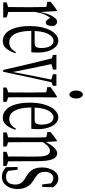

<svg xmlns="http://www.w3.org/2000/svg" viewBox="550 -1452 904 2049"><g transform="rotate(90 1002.5 -428.0)"><path d="M3.4 -44.9Q28.8 -57.6 53.7 -60.5Q55.2 -256.3 55.2 -257.3Q55.2 -291 55.2 -314.9Q55.2 -349.6 53.7 -419.4Q53.2 -449.2 52.7 -468.8Q25.4 -479 -2.4 -479.5Q-2.4 -502 -2.4 -515.1Q43.9 -554.7 90.3 -584.5Q93.8 -585.9 96.7 -577.1Q101.6 -495.6 106.9 -404.3Q110.8 -425.8 114.7 -437.5Q124.5 -479.5 138.2 -510.3Q154.8 -546.9 173.8 -566.4Q192.9 -585.9 210.9 -585.9Q224.6 -585.9 237.5 -575Q250.5 -564 255.9 -545.9Q255.9 -505.9 246.6 -483.9Q238.3 -463.9 220.2 -463.9Q210 -463.9 200.4 -470.7Q190.9 -477.5 180.7 -492.2Q176.3 -503.4 172.4 -504.9Q170.4 -512.7 168.5 -510.3Q166.5 -512.2 164.1 -504.9Q147.5 -482.9 135.3 -455.1Q116.7 -412.6 105.5 -350.1Q105.5 -308.6 105.5 -257.3Q105.5 -219.2 105.5 -171.4Q106 -129.4 106.4 -78.1Q106.4 -77.1 106.4 -66.4V-63Q135.3 -58.6 164.6 -44.9Q164.6 -32.2 164.6 -9.8H3.4Q3.4 -32.2 3.4 -44.9Z M413.1 -597.7Q448.7 -597.7 477.1 -570.6Q505.4 -543.5 522.5 -493.7Q539.6 -443.8 539.6 -371.6Q539.6 -351.6 538.1 -335.9Q536.6 -320.3 535.6 -309.6H308.6V-304.7Q309.1 -232.9 323.2 -180.9Q337.4 -128.9 365 -101.6Q392.6 -74.2 431.2 -74.2Q465.8 -74.2 492.2 -93.8Q516.1 -111.8 535.6 -147.5Q540 -146.5 544.9 -135.7Q531.2 -96.7 513.9 -67.4Q496.6 -38.1 473.1 -21.7Q449.7 -5.4 415.5 -5.4Q368.2 -5.4 332.3 -39.3Q296.4 -73.2 276.6 -137.9Q256.8 -202.6 256.8 -294.4Q256.8 -386.2 278.3 -454.8Q299.8 -523.4 335.7 -560.5Q371.6 -597.7 413.1 -597.7ZM309.6 -350.6V-345.2H440.4Q471.7 -345.2 481.9 -365.7Q491.2 -384.8 491.2 -412.6Q491.2 -454.6 482.2 -484.6Q473.1 -514.6 455.3 -530.5Q437.5 -546.4 412.4 -546.4Q387.2 -546.4 363.3 -522Q339.4 -497.6 323.7 -444.8Q312.5 -407.2 309.6 -350.6Z M894 -577.6Q894 -563 894 -539.1Q875 -535.6 856 -522.9Q798.8 -271.5 744.6 -9.8H725.1Q665.5 -273.9 601.6 -527.8Q583 -538.6 564.5 -539.1Q564.5 -563 564.5 -577.6H720.7Q720.7 -563.5 720.7 -539.6Q692.4 -536.6 662.1 -523.9Q705.6 -322.8 747.1 -111.3Q785.6 -321.3 827.6 -521.5Q798.8 -535.2 770 -539.1Q770 -563 770 -577.6Z M987.3 -716.3Q970.2 -716.3 957.5 -736.3Q944.8 -756.3 944.8 -788.1Q944.8 -819.8 957.5 -839.8Q970.2 -859.9 987.3 -859.9Q1004.4 -859.9 1016.8 -840.3Q1029.3 -820.8 1029.3 -788.6Q1029.3 -756.3 1016.8 -736.3Q1004.4 -716.3 987.3 -716.3ZM912.6 -44.9Q938.5 -58.1 964.8 -61V-64.5Q964.8 -75.2 964.8 -77.1Q964.8 -122.1 965.3 -170.9Q965.8 -219.7 965.8 -256.3Q965.8 -289.6 965.8 -313Q965.8 -392.6 963.9 -467.8Q936 -478 908.2 -479Q908.2 -502 908.2 -515.1Q960 -554.7 1011.7 -584.5Q1015.1 -585.4 1018.6 -576.2Q1017.6 -500.5 1016.6 -415Q1016.6 -297.9 1016.6 -170.9Q1016.6 -118.7 1017.1 -64.9V-61.5Q1041.5 -58.1 1065.9 -44.9Q1065.9 -32.2 1065.9 -9.8H912.6Q912.6 -32.2 912.6 -44.9Z M1230.5 -597.7Q1266.1 -597.7 1294.4 -570.6Q1322.8 -543.5 1339.8 -493.7Q1356.9 -443.8 1356.9 -371.6Q1356.9 -351.6 1355.5 -335.9Q1354 -320.3 1353 -309.6H1126V-304.7Q1126.5 -232.9 1140.6 -180.9Q1154.8 -128.9 1182.4 -101.6Q1210 -74.2 1248.5 -74.2Q1283.2 -74.2 1309.6 -93.8Q1333.5 -111.8 1353 -147.5Q1357.4 -146.5 1362.3 -135.7Q1348.6 -96.7 1331.3 -67.4Q1314 -38.1 1290.5 -21.7Q1267.1 -5.4 1232.9 -5.4Q1185.5 -5.4 1149.7 -39.3Q1113.8 -73.2 1094 -137.9Q1074.2 -202.6 1074.2 -294.4Q1074.2 -386.2 1095.7 -454.8Q1117.2 -523.4 1153.1 -560.5Q1189 -597.7 1230.5 -597.7ZM1127 -350.6V-345.2H1257.8Q1289.1 -345.2 1299.3 -365.7Q1308.6 -384.8 1308.6 -412.6Q1308.6 -454.6 1299.6 -484.6Q1290.5 -514.6 1272.7 -530.5Q1254.9 -546.4 1229.7 -546.4Q1204.6 -546.4 1180.7 -522Q1156.7 -497.6 1141.1 -444.8Q1129.9 -407.2 1127 -350.6Z M1598.6 -44.9Q1623 -58.1 1648.9 -61V-64.9Q1648.9 -76.2 1648.9 -77.1V-77.6Q1648.4 -80.6 1648.4 -110.4Q1648.4 -137.7 1648.9 -170.4Q1649.4 -203.1 1649.4 -257.3Q1649.4 -313 1649.4 -358.9Q1649.4 -442.4 1635.3 -474.6Q1621.1 -508.8 1589.8 -508.8Q1573.2 -508.8 1557.1 -500Q1541 -491.2 1524.9 -472.7Q1511.2 -457.5 1495.1 -432.6Q1495.1 -349.6 1495.1 -257.3Q1495.1 -217.8 1496.6 -78.1Q1496.6 -76.2 1496.6 -64.9V-61Q1520 -57.6 1542.5 -44.9Q1542.5 -32.2 1542.5 -9.8H1391.6Q1391.6 -32.2 1391.6 -44.9Q1418 -58.1 1444.3 -61V-64.9Q1444.8 -166 1445.8 -257.3Q1445.8 -291 1445.8 -314.9Q1445.8 -348.1 1445.3 -372.8Q1444.8 -397.5 1444.6 -419.2Q1444.3 -440.9 1443.4 -468.8Q1415.5 -479 1387.7 -479.5Q1387.7 -502 1387.7 -515.1Q1434.1 -554.7 1480.5 -584.5Q1483.9 -585.9 1486.8 -577.1Q1490.2 -525.4 1493.7 -463.9Q1497.6 -476.1 1502 -479Q1515.6 -505.9 1531.7 -527.3Q1551.8 -554.2 1573.2 -570.1Q1594.7 -585.9 1614.7 -585.9Q1656.2 -585.9 1677.2 -536.6Q1698.7 -485.4 1698.7 -369.1Q1698.7 -318.4 1698.7 -257.3Q1698.7 -216.3 1700.2 -77.1Q1700.2 -75.7 1700.2 -64.9V-61.5Q1724.6 -58.1 1749.5 -44.9Q1749.5 -32.2 1749.5 -9.8H1598.6Q1598.6 -32.2 1598.6 -44.9Z M1762.7 -38.6Q1761.7 -95.7 1760.3 -163.6H1789.6Q1795.9 -107.9 1802.2 -62.5Q1811 -55.7 1818.4 -51.3Q1838.4 -39.6 1864.7 -39.6Q1864.7 -40 1865.7 -40Q1893.1 -40 1911.6 -52Q1930.2 -64 1939 -86.7Q1947.8 -109.4 1947.8 -136.7Q1947.8 -176.8 1930.9 -200.9Q1914.1 -225.1 1880.4 -244.6Q1864.3 -254.4 1848.1 -264.6Q1822.8 -280.8 1804.2 -302.2Q1765.6 -345.7 1765.6 -424.8Q1765.6 -466.3 1778.8 -503.9Q1792 -545.4 1818.4 -571.3Q1844.7 -597.7 1882.8 -597.7Q1909.7 -597.7 1932.6 -585.4Q1955.1 -570.8 1976.6 -544.9Q1975.1 -481.9 1973.1 -425.8H1946.8Q1940.9 -467.3 1935.1 -519Q1934.6 -514.6 1933.6 -520.5Q1909.2 -544.4 1882.3 -544.4Q1847.2 -544.4 1829.6 -517.6Q1812.5 -494.1 1812.5 -456.1Q1812.5 -414.6 1827.4 -392.8Q1842.3 -371.1 1878.9 -348.1Q1888.7 -341.3 1900.4 -335Q1934.6 -314 1955.8 -287.6Q1977.1 -261.2 1986.3 -230.7Q1995.6 -200.2 1995.6 -162.6Q1995.6 -117.7 1980.5 -79.8Q1965.3 -42 1936 -18.8Q1906.7 4.4 1862.8 4.4Q1834.5 4.4 1811.3 -6.6Q1788.1 -17.6 1762.7 -38.6Z"/></g></svg>

Font: Scarab Serif
Style: Condensed-Light
Weight: 300
Designer: John Roberts
Foundry: Scarab
Version: 1.0